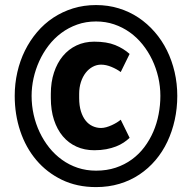

<svg xmlns="http://www.w3.org/2000/svg" viewBox="-20 -741 771 771"><path d="M106.9 -356Q106.9 -317.4 115.2 -280.3Q123.5 -243.2 139.4 -209.7Q155.3 -176.3 177.7 -148.2Q200.2 -120.1 229 -99.4Q257.8 -78.6 292.2 -67.1Q326.7 -55.7 365.7 -55.7Q408.7 -55.7 444.6 -67.6Q480.5 -79.6 509.3 -100.6Q538.1 -121.6 559.6 -150.1Q581.1 -178.7 595.5 -211.9Q609.9 -245.1 616.9 -282Q624 -318.8 624 -356Q624 -394 615.5 -430.9Q606.9 -467.8 591.1 -501Q575.2 -534.2 552.5 -562.5Q529.8 -590.8 501 -611.3Q472.2 -631.8 438.2 -643.3Q404.3 -654.8 365.7 -654.8Q324.7 -654.8 289.8 -642.3Q254.9 -629.9 226.1 -608.4Q197.3 -586.9 175 -557.9Q152.8 -528.8 137.7 -495.6Q122.6 -462.4 114.7 -426.8Q106.9 -391.1 106.9 -356ZM39.1 -356Q39.1 -404.8 49.6 -450.9Q60.1 -497.1 80.1 -537.6Q100.1 -578.1 128.7 -611.8Q157.2 -645.5 193.6 -669.7Q230 -693.8 273.2 -707.3Q316.4 -720.7 365.7 -720.7Q414.1 -720.7 457 -707.5Q500 -694.3 536.1 -670.2Q572.3 -646 601.3 -612.5Q630.4 -579.1 650.4 -538.6Q670.4 -498 681.2 -451.7Q691.9 -405.3 691.9 -356Q691.9 -305.7 681.6 -259.3Q671.4 -212.9 652.1 -172.1Q632.8 -131.3 604.5 -97.9Q576.2 -64.5 540 -40.3Q503.9 -16.1 460 -2.9Q416 10.3 365.7 10.3Q289.1 10.3 228.5 -19Q168 -48.3 125.7 -98.4Q83.5 -148.4 61.3 -214.8Q39.1 -281.2 39.1 -356ZM385.7 -227.1Q395.5 -227.1 406.7 -230.2Q418 -233.4 428.7 -238.3Q439.5 -243.2 449 -249Q458.5 -254.9 464.8 -260.3L500.5 -187.5Q490.2 -177.7 476.8 -168.7Q463.4 -159.7 445.8 -152.8Q428.2 -146 406.5 -141.8Q384.8 -137.7 358.4 -137.7Q319.3 -137.7 287.4 -152.1Q255.4 -166.5 232.4 -193.6Q209.5 -220.7 196.8 -259.5Q184.1 -298.3 184.1 -347.7V-364.3Q184.1 -411.1 196.8 -449.7Q209.5 -488.3 232.4 -515.9Q255.4 -543.5 287.4 -558.6Q319.3 -573.7 358.4 -573.7Q408.7 -573.7 442.4 -560.1Q476.1 -546.4 500.5 -524.4L464.8 -451.7Q449.2 -463.4 427.5 -472.4Q405.8 -481.4 385.7 -481.4Q368.2 -481.4 352.1 -472.7Q335.9 -463.9 324 -448.5Q312 -433.1 304.9 -411.4Q297.9 -389.6 297.9 -364.3V-347.7Q297.9 -316.9 304.9 -294.2Q312 -271.5 324 -256.6Q335.9 -241.7 352.1 -234.4Q368.2 -227.1 385.7 -227.1Z"/></svg>

Font: Ufes Sans ExtraBold
Style: Regular
Weight: 800
Designer: Ricardo Esteves & Filipe Motta
Foundry: ProDesignUfes - Ricardo Esteves, Filipe Motta (This is a derivative work, based on Roboto family, by Christian Robertson
Version: Version 2.0